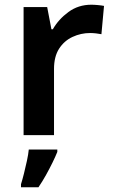

<svg xmlns="http://www.w3.org/2000/svg" viewBox="-20 -573 480 814"><path d="M367 -553Q379 -553 395 -551.5Q411 -550 421 -548L410 -428Q401 -430 387 -431.5Q373 -433 362 -433Q323 -433 287.5 -416.5Q252 -400 230.5 -366.5Q209 -333 209 -281V0H80V-543H180L198 -449H204Q228 -491 270 -522Q312 -553 367 -553ZM223 71Q215 91 202.5 116.5Q190 142 175 169Q160 196 143 221H69V208Q75 189 81.5 163Q88 137 94 109.5Q100 82 102 61H223Z"/></svg>

Font: Noto Sans Sora Sompeng SemiBold
Style: Regular
Weight: 600
Version: Version 2.101